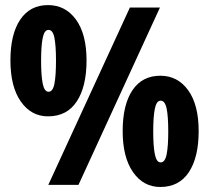

<svg xmlns="http://www.w3.org/2000/svg" viewBox="-20 -727 823 755"><path d="M168.9 -707Q237.3 -707 278.8 -649.9Q320.3 -592.8 320.3 -489.3Q320.3 -386.2 281.7 -327.9Q243.2 -269.5 168.9 -269.5Q102.5 -269.5 61.8 -327.9Q21 -386.2 21 -489.3Q21 -592.8 59.6 -649.9Q98.1 -707 168.9 -707ZM490.7 -697.3H608.9L288.6 0H169.9ZM170.9 -609.4Q154.3 -609.4 147.9 -577.9Q141.6 -546.4 141.6 -488.3Q141.6 -430.7 147.9 -398.4Q154.3 -366.2 170.9 -366.2Q188 -366.2 194.1 -398.2Q200.2 -430.2 200.2 -488.3Q200.2 -546.4 194.1 -577.9Q188 -609.4 170.9 -609.4ZM610.4 -429.2Q678.7 -429.2 720 -372.1Q761.2 -314.9 761.2 -211.4Q761.2 -108.4 722.7 -50Q684.1 8.3 610.4 8.3Q543.9 8.3 503.2 -50Q462.4 -108.4 462.4 -211.4Q462.4 -314.9 500.7 -372.1Q539.1 -429.2 610.4 -429.2ZM611.8 -331.1Q595.2 -331.1 588.9 -299.6Q582.5 -268.1 582.5 -210Q582.5 -152.3 588.9 -120.4Q595.2 -88.4 611.8 -88.4Q628.9 -88.4 635.3 -120.1Q641.6 -151.9 641.6 -210Q641.6 -269 635.3 -300Q628.9 -331.1 611.8 -331.1Z"/></svg>

Font: Lunasima
Style: Bold
Weight: 700
Designer: The DocRepair Project, Monotype Design Team
Foundry: Google
Version: Version 2.009